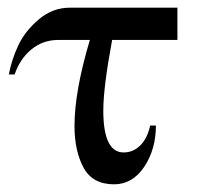

<svg xmlns="http://www.w3.org/2000/svg" viewBox="-20 -470 517 500"><path d="M442 -366H272Q249 -242 249 -182Q249 -73 302 -73Q327 -73 345.5 -91.5Q364 -110 371 -143H386Q386 -81 355.5 -35.5Q325 10 277 10Q221 10 197.5 -33.5Q174 -77 174 -142Q174 -232 214 -366H132Q92 -366 62 -341.5Q32 -317 18 -276H3Q10 -314 27.5 -351.5Q45 -389 81 -419.5Q117 -450 162 -450H442Z"/></svg>

Font: STIX
Style: Regular
Weight: 400
Designer: MicroPress Inc., with final additions and corrections provided by Coen Hoffman, Elsevier (retired)
Version: Version 1.1.1